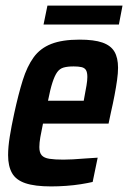

<svg xmlns="http://www.w3.org/2000/svg" viewBox="-20 -660 459 688"><path d="M163 8Q105 8 71 -3.5Q37 -15 23 -40Q9 -65 9 -104Q9 -133 15 -170.5Q21 -208 31 -254Q46 -323 61.5 -372.5Q77 -422 100.5 -454.5Q124 -487 163.5 -502.5Q203 -518 265 -518Q317 -518 347 -507.5Q377 -497 390 -475Q403 -453 403 -417Q403 -398 399.5 -373Q396 -348 390.5 -319Q385 -290 377 -255L369 -217H134Q128 -189 124.5 -168.5Q121 -148 121 -133Q121 -113 129.5 -103.5Q138 -94 157 -91Q176 -88 207 -88Q221 -88 241 -89Q261 -90 284 -92Q307 -94 330 -95L312 -8Q295 -4 270 0Q245 4 217 6Q189 8 163 8ZM152 -299H280L282 -310Q287 -336 290 -354Q293 -372 293 -384Q293 -401 288 -409Q283 -417 272 -419.5Q261 -422 244 -422Q222 -422 208 -418Q194 -414 185 -401.5Q176 -389 168 -364.5Q160 -340 152 -299ZM136 -572 150 -640H419L406 -572Z"/></svg>

Font: Saira Condensed SemiBold
Style: Italic
Weight: 600
Width: 3
Italic angle: -12°
Designer: Hector Gatti with collaboration of the Omnibus-Type team
Foundry: Omnibus-Type
Version: Version 1.101